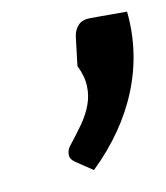

<svg xmlns="http://www.w3.org/2000/svg" viewBox="-47 -798 330 382"><g transform="rotate(-10 117.5 -607.5)"><path d="M233.5 -757H159.5C148.5 -757 140.2 -754.1 134.8 -748.2C129.2 -742.4 125.8 -735 124.5 -726L117.5 -667.5C124.8 -652.5 128.8 -638.4 129.2 -625.2C129.8 -612.1 127.8 -599.4 123.2 -587.2C118.8 -575.1 112.2 -563 103.8 -551C95.2 -539 85.8 -526.5 75.5 -513.5C71.8 -508.8 69.9 -503.4 69.8 -497.2C69.6 -491.1 72.8 -485.7 79.5 -481L114 -458C158.7 -501.3 191.2 -548.3 211.5 -599C231.8 -649.7 239.2 -702.3 233.5 -757Z"/></g></svg>

Font: Lato
Style: Bold Italic
Weight: 700
Italic angle: -7°
Designer: Lukasz Dziedzic
Foundry: tyPoland Lukasz Dziedzic
Version: Version 2.007; 2014-02-27